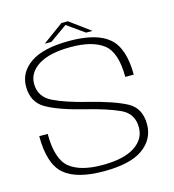

<svg xmlns="http://www.w3.org/2000/svg" viewBox="-115 -874 883 974"><g transform="rotate(-15 327.0 -387.0)"><path d="M311.5 4Q451 4 517.2 -44Q583.5 -92 583.5 -170Q583.5 -255.5 518.5 -290Q453.5 -324.5 323.5 -357Q211 -384.5 147 -416.2Q83 -448 83 -516.5Q83 -575 141 -611.8Q199 -648.5 311 -648.5Q424 -648.5 481.5 -604.2Q539 -560 539 -430.5H583.5Q583.5 -569 519.2 -624.8Q455 -680.5 311.5 -680.5Q174.5 -680.5 107.2 -634.2Q40 -588 40 -513Q40 -430.5 104.5 -393.8Q169 -357 296.5 -325.5Q411 -297.5 475.2 -267.8Q539.5 -238 539.5 -165.5Q539.5 -103.5 481.8 -66Q424 -28.5 311.5 -28.5Q197 -28.5 140.5 -74.2Q84 -120 84 -253H39.5Q39.5 -107.5 103.5 -51.8Q167.5 4 311.5 4ZM188 -699H223L314 -763.5L405 -699H439L330.5 -778.5H297Z"/></g></svg>

Font: Anybody SemiExpanded ExtraLight
Style: Regular
Weight: 250
Width: 6
Version: Version 1.113;gftools[0.9.25]